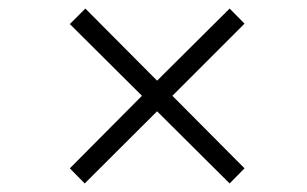

<svg xmlns="http://www.w3.org/2000/svg" viewBox="-20 -556 715 447"><path d="M345.7 -296.9 177.2 -128.9 142.6 -164.1 310.5 -333 142.6 -500 178.7 -536.1 345.7 -368.2 514.6 -536.1 549.3 -501 381.3 -333 549.3 -164.1 514.6 -128.9Z"/></svg>

Font: Liberation Serif
Style: Italic
Weight: 400
Italic angle: -16.333°
Designer: Steve Matteson
Foundry: Ascender Corporation
Version: Version 2.1.5